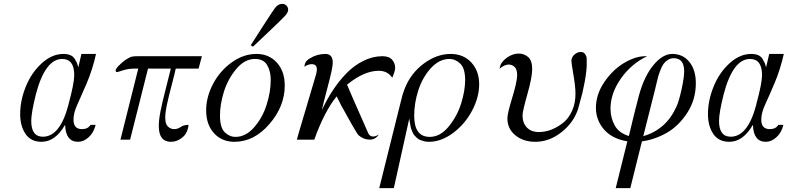

<svg xmlns="http://www.w3.org/2000/svg" viewBox="-20 -720 4086 990"><path d="M84 -131.8Q84 -201.7 113 -273.4Q142.1 -345.2 195.1 -393.6Q248 -441.9 307.1 -441.9Q328.1 -441.9 343 -435.5Q357.9 -429.2 366.5 -414.6Q375 -399.9 377.4 -394Q379.9 -388.2 383.8 -373L399.9 -441.9H475.1Q457 -360.8 427.5 -291.5Q397.9 -222.2 378.4 -179.7Q358.9 -137.2 358.9 -103Q358.9 -54.2 402.8 -54.2Q433.6 -54.2 446.8 -76.2H473.1Q463.4 -36.1 437.3 -12.5Q411.1 11.2 382.8 11.2Q318.8 11.2 315.9 -75.2H314.9Q265.1 10.7 194.8 11.2Q138.7 11.2 111.3 -29.8Q84 -70.8 84 -131.8ZM141.1 -96.2Q141.1 -15.1 201.2 -15.1Q290 -15.1 333 -180.2Q334 -184.1 334 -185.1Q362.8 -291 362.8 -333Q362.8 -416 300.8 -416Q212.9 -416 165 -233.9Q141.1 -138.2 141.1 -96.2Z M576.2 -356.9Q576.2 -362.8 587.9 -377Q611.8 -401.9 630.9 -413.8Q649.9 -425.8 660.4 -428Q670.9 -430.2 690.9 -430.2H1021L1003.9 -366.2H886.2Q880.4 -338.4 865.2 -281.2Q850.1 -224.1 841.1 -182.1Q832 -140.1 832 -113.8Q832 -80.6 845.9 -67.4Q859.9 -54.2 877.9 -54.2Q896 -54.2 911.6 -65.2Q927.2 -76.2 952.1 -76.2Q948.2 -34.2 920.7 -11.5Q893.1 11.2 861.8 11.2Q798.8 11.2 798.8 -69.8Q798.8 -102.1 807.4 -145.5Q815.9 -189 835 -263.4Q854 -337.9 860.8 -366.2H743.2L650.9 0H601.1L692.9 -366.2H671.9Q641.1 -366.2 613.5 -357.2Q585.9 -348.1 585 -348.1Q576.2 -348.1 576.2 -356.9Z M1043 -150.9Q1043 -219.7 1078.6 -287.4Q1114.3 -355 1175 -398.4Q1235.8 -441.9 1302.2 -441.9Q1367.2 -441.9 1407.7 -397Q1448.2 -352.1 1448.2 -278.8Q1448.2 -171.9 1369.1 -80.3Q1290 11.2 1189 11.2Q1124 11.2 1083.5 -33.2Q1043 -77.6 1043 -150.9ZM1114.3 -125Q1114.3 -62 1138.7 -38.1Q1163.1 -14.2 1194.8 -14.2Q1246.6 -14.2 1289.8 -63Q1333 -111.8 1354.5 -179Q1376 -246.1 1376 -308.1Q1376 -353 1357.4 -384.5Q1338.9 -416 1294.9 -416Q1240.7 -416 1197.5 -363.5Q1154.3 -311 1134.3 -246.1Q1114.3 -181.2 1114.3 -125ZM1272.9 -486.8Q1278.8 -496.6 1332.5 -579.8Q1386.2 -663.1 1395 -674.8Q1412.1 -699.7 1434.1 -700.2Q1448.2 -700.2 1457 -691.2Q1465.8 -682.1 1465.8 -669.9Q1465.8 -655.8 1449.5 -637.9Q1433.1 -620.1 1358.9 -549.8Q1314 -507.8 1285.2 -480H1283.2Z M1510.7 0Q1511.7 -5.9 1515.6 -17.3Q1519.5 -28.8 1520.5 -35.2L1609.9 -336.9Q1613.8 -353 1613.8 -362.8Q1613.8 -388.7 1587.9 -389.2Q1569.8 -389.2 1548.8 -376Q1548.8 -377.9 1550.3 -382.1Q1551.8 -386.2 1551.8 -387.7Q1551.8 -389.2 1552.7 -392.1Q1553.7 -395 1554.7 -396.5Q1555.7 -397.9 1557.1 -400.9Q1558.6 -403.8 1560.5 -405.5Q1562.5 -407.2 1565.2 -409.7Q1567.9 -412.1 1570.8 -414.6Q1573.7 -417 1577.6 -418.9Q1614.7 -441.9 1657.7 -441.9Q1695.8 -441.9 1695.8 -397Q1695.8 -370.1 1670.2 -274.2Q1644.5 -178.2 1639.6 -151.9Q1664.6 -206.1 1695.6 -253.4Q1726.6 -300.8 1765.6 -341.3Q1804.7 -381.8 1853.3 -406Q1901.9 -430.2 1951.7 -430.2Q1986.8 -430.2 2002.2 -411.6Q2017.6 -393.1 2017.6 -370.1Q2017.6 -355 2002.9 -319.8H2002Q1978 -355 1933.6 -355Q1856.4 -355 1769.5 -283.2Q1773.4 -272 1877 -37.1Q1884.8 -16.1 1903.8 -16.1Q1918 -16.1 1933.6 -26.9Q1916.5 0 1886.7 0Q1854.5 0 1828.6 -22.9Q1821.8 -29.8 1793.2 -79.8Q1764.6 -129.9 1739.7 -175.8L1715.8 -223.1Q1651.9 -144 1600.6 0Z M1935.5 250 2047.4 -199.2Q2055.2 -234.4 2066.4 -262.2Q2097.2 -341.3 2164.3 -391.6Q2231.4 -441.9 2303.7 -441.9Q2369.6 -441.9 2410.2 -397.9Q2450.7 -354 2450.7 -285.2Q2450.7 -219.2 2414.6 -150.1Q2378.4 -81.1 2316.9 -34.9Q2255.4 11.2 2191.4 11.2Q2177.2 11.2 2166 8.1Q2154.8 4.9 2145.8 1.5Q2136.7 -2 2129.2 -9.5Q2121.6 -17.1 2116.5 -22.5Q2111.3 -27.8 2107.4 -37.8Q2103.5 -47.9 2101.1 -53.5Q2098.6 -59.1 2096.7 -70.1Q2094.7 -81.1 2094.2 -84.5Q2093.8 -87.9 2091.8 -98.1L2090.3 -108.9L2010.7 250ZM2115.7 -123Q2115.7 -14.2 2195.8 -14.2Q2250 -14.2 2293.7 -67.6Q2337.4 -121.1 2357.9 -187Q2378.4 -252.9 2378.4 -307.1Q2378.4 -367.2 2353.5 -391.6Q2328.6 -416 2296.4 -416Q2245.6 -416 2202.6 -369.6Q2159.7 -323.2 2137.7 -256.6Q2115.7 -189.9 2115.7 -123Z M2555.2 -365.2Q2559.1 -379.4 2561.3 -385.7Q2563.5 -392.1 2572.8 -403.6Q2582 -415 2598.1 -425.8Q2626 -443.8 2655.3 -443.8Q2682.1 -443.8 2703.1 -426Q2724.1 -408.2 2724.1 -363.8Q2724.1 -321.8 2699.2 -233.9Q2674.3 -146 2674.3 -125Q2674.3 -85.9 2696.8 -62.5Q2719.2 -39.1 2759.3 -39.1Q2774.4 -39.1 2794.9 -43Q2815.4 -46.9 2842.8 -60.5Q2870.1 -74.2 2892.6 -94.7Q2915 -115.2 2931.2 -152.1Q2947.3 -189 2947.3 -236.8Q2947.3 -272.9 2936.8 -334Q2926.3 -395 2926.3 -404.8Q2926.3 -424.8 2941.7 -438.5Q2957 -452.1 2975.1 -452.1Q2989.3 -452.1 2996.8 -441.2Q3004.4 -430.2 3004.9 -420.7Q3005.4 -411.1 3005.4 -391.1Q3005.4 -354 2994.4 -295.4Q2983.4 -236.8 2971.2 -196.8L2960.4 -157.2Q2937.5 -87.4 2874.8 -38.1Q2812 11.2 2740.2 11.2Q2678.2 11.2 2637.2 -22.5Q2596.2 -56.2 2596.2 -109.9Q2596.2 -134.8 2621.3 -216.8Q2646.5 -298.8 2646.5 -333Q2646.5 -362.8 2633.3 -375Q2620.1 -387.2 2603 -387.2Q2581.1 -387.2 2555.2 -365.2Z M3052.7 -164.1Q3052.7 -232.9 3095.7 -296.4Q3138.7 -359.9 3197.3 -395Q3255.9 -430.2 3308.1 -430.2H3316.9Q3234.9 -391.1 3181.4 -314.9Q3127.9 -238.8 3127.9 -159.2Q3127.9 -113.3 3149.4 -73.7Q3170.9 -34.2 3221.7 -19H3222.7Q3252.4 -145 3274.9 -229Q3301.8 -327.1 3349.4 -384.5Q3397 -441.9 3446.8 -441.9Q3501 -441.9 3534.4 -400.9Q3567.9 -359.9 3567.9 -291Q3567.9 -206.1 3523.4 -137.9Q3479 -69.8 3417.5 -34.9Q3356 0 3290 8.8L3230 250H3154.8L3214.8 8.8Q3135.7 -4.4 3094.2 -52.7Q3052.7 -101.1 3052.7 -164.1ZM3296.9 -18.1Q3415 -51.3 3468.8 -171.9Q3481.9 -201.7 3494.9 -261.7Q3507.8 -321.8 3507.8 -352.1Q3507.8 -419.9 3454.1 -419.9Q3437 -419.9 3423.3 -410.9Q3409.7 -401.9 3401.4 -390.4Q3393.1 -378.9 3385 -357.9Q3377 -336.9 3373.3 -323.5Q3369.6 -310.1 3363.8 -284.9Q3357.9 -259.8 3356 -252Z M3630.4 -131.8Q3630.4 -201.7 3659.4 -273.4Q3688.5 -345.2 3741.5 -393.6Q3794.4 -441.9 3853.5 -441.9Q3874.5 -441.9 3889.4 -435.5Q3904.3 -429.2 3912.8 -414.6Q3921.4 -399.9 3923.8 -394Q3926.3 -388.2 3930.2 -373L3946.3 -441.9H4021.5Q4003.4 -360.8 3973.9 -291.5Q3944.3 -222.2 3924.8 -179.7Q3905.3 -137.2 3905.3 -103Q3905.3 -54.2 3949.2 -54.2Q3980 -54.2 3993.2 -76.2H4019.5Q4009.8 -36.1 3983.6 -12.5Q3957.5 11.2 3929.2 11.2Q3865.2 11.2 3862.3 -75.2H3861.3Q3811.5 10.7 3741.2 11.2Q3685.1 11.2 3657.7 -29.8Q3630.4 -70.8 3630.4 -131.8ZM3687.5 -96.2Q3687.5 -15.1 3747.6 -15.1Q3836.4 -15.1 3879.4 -180.2Q3880.4 -184.1 3880.4 -185.1Q3909.2 -291 3909.2 -333Q3909.2 -416 3847.2 -416Q3759.3 -416 3711.4 -233.9Q3687.5 -138.2 3687.5 -96.2Z"/></svg>

Font: CMU Classical Serif
Style: Italic
Weight: 500
Italic angle: -14.04°
Version: Version 0.7.0